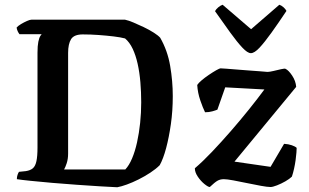

<svg xmlns="http://www.w3.org/2000/svg" viewBox="-20 -788 1300 809"><path d="M474 1Q446 0 400.5 -3Q355 -6 303 -9.5Q251 -13 200 -17.5Q149 -22 109.5 -26Q70 -30 51 -33Q51 -43 54 -51.5Q57 -60 60 -64L89 -67Q108 -70 118.5 -79Q129 -88 133.5 -109Q138 -130 138 -167V-566Q138 -595 141.5 -612Q145 -629 150 -636.5Q155 -644 156 -644H62Q58 -649 54.5 -656.5Q51 -664 50 -672Q56 -679 68.5 -686.5Q81 -694 93.5 -699.5Q106 -705 112 -705H507Q521 -702 541.5 -693.5Q562 -685 585 -674Q608 -663 627 -651Q646 -639 655 -629Q686 -575 697 -510.5Q708 -446 708 -383Q708 -321 700 -265Q692 -209 680 -164Q668 -119 653 -92Q637 -76 613.5 -60.5Q590 -45 564 -32Q538 -19 514.5 -10.5Q491 -2 474 1ZM250 -74H508Q524 -91 536.5 -120.5Q549 -150 557.5 -188.5Q566 -227 570.5 -270Q575 -313 575 -357Q575 -400 571.5 -441.5Q568 -483 560 -519Q552 -555 539 -582.5Q526 -610 507 -626Q488 -631 459 -634.5Q430 -638 396 -640.5Q362 -643 329 -643Q292 -643 279.5 -623Q267 -603 267 -565V-141Q267 -118 261 -100Q255 -82 250 -74ZM864 0Q857 0 841.5 -12.5Q826 -25 813.5 -43.5Q801 -62 801 -79Q834 -107 873 -148Q912 -189 952.5 -235.5Q993 -282 1029.5 -327.5Q1066 -373 1094 -411L929 -420L896 -326Q889 -323 875 -319Q861 -315 844 -315Q835 -333 824 -365Q813 -397 811 -430Q816 -438 829.5 -449.5Q843 -461 860 -472.5Q877 -484 891 -492Q905 -500 910 -500Q915 -500 934 -498.5Q953 -497 978 -495Q1003 -493 1029.5 -491Q1056 -489 1077 -487.5Q1098 -486 1107 -485Q1116 -485 1132.5 -489Q1149 -493 1164.5 -496.5Q1180 -500 1183 -498Q1196 -492 1211 -469.5Q1226 -447 1228 -422L968 -107L1120 -85L1177 -182Q1195 -181 1209.5 -176Q1224 -171 1230 -165Q1230 -159 1229 -145Q1228 -131 1225.5 -113Q1223 -95 1219 -77Q1215 -59 1210 -44Q1200 -34 1182.5 -24Q1165 -14 1147 -7Q1129 0 1120 0Q1107 0 1079.5 -5Q1052 -10 1021 -16.5Q990 -23 963 -28Q936 -33 923 -33Q908 -33 896.5 -26.5Q885 -20 864 0ZM1037 -564Q1023 -564 1001 -587.5Q979 -611 950 -651Q921 -691 886 -741Q890 -749 899.5 -757Q909 -765 918 -768L1038 -665L1157 -768Q1166 -765 1174.5 -757.5Q1183 -750 1187 -742Q1153 -691 1124 -650.5Q1095 -610 1073.5 -587Q1052 -564 1037 -564Z"/></svg>

Font: Texturina 12pt SemiBold
Style: Regular
Weight: 600
Designer: Guillermo Torres Carreño
Foundry: Omnibus-Type
Version: Version 1.002